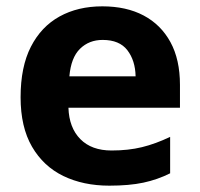

<svg xmlns="http://www.w3.org/2000/svg" viewBox="-20 -576 631 606"><path d="M303 -556Q379 -556 433.5 -527Q488 -498 518 -443Q548 -388 548 -308V-236H196Q198 -173 233.5 -137Q269 -101 332 -101Q385 -101 428 -111.5Q471 -122 517 -144V-29Q477 -9 432.5 0.5Q388 10 325 10Q243 10 180 -20.5Q117 -51 81 -113Q45 -175 45 -269Q45 -365 77.5 -428.5Q110 -492 168 -524Q226 -556 303 -556ZM304 -450Q261 -450 232.5 -422Q204 -394 199 -335H408Q407 -385 382 -417.5Q357 -450 304 -450Z"/></svg>

Font: Noto Sans Lisu
Style: Regular
Weight: 400
Designer: Monotype Design Team. David Williams.
Foundry: Monotype Imaging Inc.
Version: Version 2.102